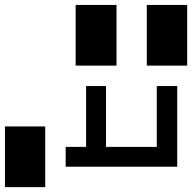

<svg xmlns="http://www.w3.org/2000/svg" viewBox="-20 -703 790 790"><g transform="rotate(-90 375.0 -308.0)"><path d="M0 -682.6H249.7V-516.9H0ZM500 -391.8H749.7V-223.6H500ZM500 -99H749.7V67.2H500ZM415.9 -266.7H165.6V-57.9H415.9V26.2H84.1V-432.8H165.6V-348.7H415.9Z"/></g></svg>

Font: FiraCode Nerd Font
Style: Regular
Weight: 400
Designer: Carrois Corporate, Edenspiekermann AG, Nikita Prokopov
Foundry: Carrois Corporate, Edenspiekermann AG, Nikita Prokopov
Version: Version 6.002;Nerd Fonts 2.2.2